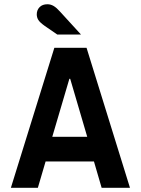

<svg xmlns="http://www.w3.org/2000/svg" viewBox="-20 -896 672 916"><path d="M31.9 0 239.3 -668H392.9L600.1 0H464.9L428.2 -125.8H197.6L160.6 0ZM229.4 -243.4H396.1L314.9 -519.9H310.9ZM253.3 -731.2 193.7 -772.2Q170.5 -788.6 162.9 -800.8Q155.4 -812.9 155.4 -827.5Q155.4 -848.1 168.9 -861.9Q182.3 -875.7 206.4 -875.7Q221.9 -875.7 235.8 -867.5Q249.8 -859.3 266.2 -840.8L366.4 -731.2Z"/></svg>

Font: Atkinson Hyperlegible Mono ExtraLight
Style: Regular
Weight: 200
Monospace: yes
Designer: Elliott Scott, Megan Eiswerth, Linus Boman, Theodore Petrosky, Letters from Sweden
Foundry: Applied Design Works, Letters from Sweden
Version: Version 2.001